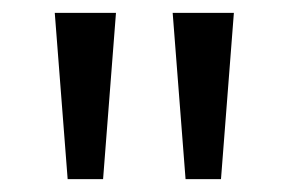

<svg xmlns="http://www.w3.org/2000/svg" viewBox="-20 -734 448 298"><path d="M65 -714H160L140 -456H85ZM248 -714H343L323 -456H268Z"/></svg>

Font: Noto Sans Masaram Gondi
Style: Regular
Weight: 400
Designer: Ek Type & Mukund Gokhale
Foundry: Ek Type
Version: Version 1.004; ttfautohint (v1.8.4.7-5d5b)